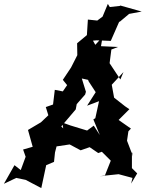

<svg xmlns="http://www.w3.org/2000/svg" viewBox="-30 -921 744 981"><path d="M490 -146 536 -100 505 -22 480 -21 576 -31 647 -12 640 17 671 -35 644 -62V-145L650 -121L619 -202L626 -250L639 -264L576 -308L631 -363L609 -378L553 -422L541 -488L601 -553L585 -515L530 -598L539 -668L573 -681L486 -685L494 -732L457 -692L424 -750L364 -700L365 -639L333 -576L291 -513L313 -486L291 -454L250 -462L241 -387L204 -374L217 -332L179 -296L113 -257L137 -171L88 -157L101 -120L76 -52L44 -77L-10 18L53 -12L101 -2L181 40L206 -77L246 -94L251 -142L259 -173L326 -183L382 -153L428 -169L472 -139L500 -149ZM293 -265 283 -275 357 -362 362 -389 405 -438 409 -452 388 -520 420 -513 423 -505 459 -450 415 -381 476 -404 457 -317 447 -311 480 -231 449 -279 415 -254 330 -280 288 -295ZM521 -901 494 -836 467 -816 419 -821 412 -710 463 -715 536 -712 579 -810H582L650 -867L603 -845L694 -862L584 -893V-891L531 -885Z"/></svg>

Font: Asimov Aggro
Style: It
Weight: 500
Designer: Google
Version: Version 2.000980; 2014